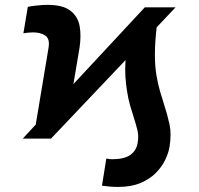

<svg xmlns="http://www.w3.org/2000/svg" viewBox="-20 -558 802 773"><path d="M185.4 0H71.7L123.9 -56.5L175.4 -365.4Q181.5 -402 162.3 -414.8Q143.1 -427.6 113.6 -427.6Q96.2 -427.6 74.2 -424L92 -530.5Q106.9 -533.7 130 -536Q153.1 -538.4 170.8 -538.4Q233.7 -538.4 263.8 -514.7Q294 -491.1 300.8 -451.9Q307.5 -412.6 300.1 -365.4L275.6 -219.5L562.9 -528.4H686.8L610.8 -448.2Q596.9 -330.3 610.1 -253.6Q616.1 -218.8 624.3 -190.5Q632.5 -162.3 640.6 -137.4Q654.1 -95.9 662.5 -57.2Q670.8 -18.5 662.6 32.7Q658.7 56.5 645.8 84.3Q632.8 112.2 608.3 137.4Q583.8 162.6 546 178.6Q508.2 194.6 454.9 194.6Q424.7 194.6 390.6 189.6L408 80.3Q413.7 81.7 420.3 82.4Q426.8 83.1 430.8 83.1Q480.1 83.1 504.8 65.7Q529.5 48.3 534.4 15.6Q539.1 -10.3 533.2 -34.3Q527.3 -58.2 518.1 -86.6Q511 -108.3 503.6 -134.2Q496.1 -160.2 491.1 -193.2Q486.9 -219.1 484.9 -249.5Q483 -279.8 485.4 -316.1Z"/></svg>

Font: Inter UI
Style: Bold Italic
Weight: 700
Italic angle: 9.39999°
Designer: Rasmus Andersson
Foundry: rsms
Version: 3.2;8d6f07862